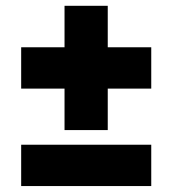

<svg xmlns="http://www.w3.org/2000/svg" viewBox="-20 -642 594 662"><path d="M202.5 -193.5V-336.5H53V-479H202.5V-622H351.5V-479H501.5V-336.5H351.5V-193.5ZM53 -0.5V-143H501.5V-0.5Z"/></svg>

Font: Encode Sans Condensed Thin ExtraBold
Style: Regular
Weight: 800
Version: Version 3.002